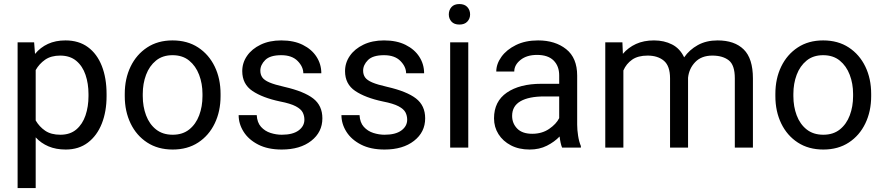

<svg xmlns="http://www.w3.org/2000/svg" viewBox="-20 -741 4438 964"><path d="M515.1 -268.6V-258.3Q515.1 -181.2 491.2 -120.6Q467.3 -60.1 421.4 -25.1Q375.5 9.8 310.1 9.8Q261.2 9.8 223.6 -6.1Q186 -22 159.2 -51.3V203.1H68.4V-528.3H151.4L155.8 -470.2Q182.6 -502.9 220.7 -520.5Q258.8 -538.1 308.6 -538.1Q375.5 -538.1 421.4 -504.4Q467.3 -470.7 491.2 -409.9Q515.1 -349.1 515.1 -268.6ZM424.3 -258.3V-268.6Q424.3 -321.3 409.4 -365.2Q394.5 -409.2 363 -435.5Q331.5 -461.9 282.2 -461.9Q236.3 -461.9 206.5 -441.2Q176.8 -420.4 159.2 -389.2V-136.2Q177.2 -105 206.8 -84.7Q236.3 -64.5 283.2 -64.5Q332 -64.5 363.3 -91.1Q394.5 -117.7 409.4 -161.9Q424.3 -206.1 424.3 -258.3Z M606.4 -258.3V-269.5Q606.4 -346.2 635.7 -406.7Q665 -467.3 718.8 -502.7Q772.5 -538.1 846.2 -538.1Q920.9 -538.1 974.9 -502.7Q1028.8 -467.3 1058.1 -406.7Q1087.4 -346.2 1087.4 -269.5V-258.3Q1087.4 -182.1 1058.1 -121.3Q1028.8 -60.5 975.1 -25.4Q921.4 9.8 847.2 9.8Q772.9 9.8 719 -25.4Q665 -60.5 635.7 -121.3Q606.4 -182.1 606.4 -258.3ZM696.8 -269.5V-258.3Q696.8 -206.1 713.4 -161.9Q730 -117.7 763.4 -91.1Q796.9 -64.5 847.2 -64.5Q897 -64.5 930.2 -91.1Q963.4 -117.7 980 -161.9Q996.6 -206.1 996.6 -258.3V-269.5Q996.6 -321.3 979.7 -365.5Q962.9 -409.7 929.7 -436.8Q896.5 -463.9 846.2 -463.9Q796.4 -463.9 763.2 -436.8Q730 -409.7 713.4 -365.5Q696.8 -321.3 696.8 -269.5Z M1508.3 -140.1Q1508.3 -159.7 1499.8 -176.5Q1491.2 -193.4 1465.1 -207.3Q1439 -221.2 1386.7 -231.4Q1298.3 -250 1247.3 -284.4Q1196.3 -318.8 1196.3 -383.8Q1196.3 -425.8 1220.5 -460.7Q1244.6 -495.6 1288.8 -516.8Q1333 -538.1 1392.1 -538.1Q1455.6 -538.1 1500.5 -515.6Q1545.4 -493.2 1569.3 -455.8Q1593.3 -418.5 1593.3 -373H1502.9Q1502.9 -405.8 1474.4 -434.8Q1445.8 -463.9 1392.1 -463.9Q1335.9 -463.9 1311.5 -439.5Q1287.1 -415 1287.1 -386.2Q1287.1 -366.7 1296.9 -352.5Q1306.6 -338.4 1332.8 -327.1Q1358.9 -315.9 1408.7 -304.7Q1506.3 -282.2 1552.5 -246.6Q1598.6 -210.9 1598.6 -147Q1598.6 -77.6 1542.7 -33.9Q1486.8 9.8 1394.5 9.8Q1324.7 9.8 1276.4 -15.1Q1228 -40 1203.1 -79.6Q1178.2 -119.1 1178.2 -163.1H1269Q1271 -126 1290.5 -104.2Q1310.1 -82.5 1338.4 -73.5Q1366.7 -64.5 1394.5 -64.5Q1449.7 -64.5 1479 -85.9Q1508.3 -107.4 1508.3 -140.1Z M2024.4 -140.1Q2024.4 -159.7 2015.9 -176.5Q2007.3 -193.4 1981.2 -207.3Q1955.1 -221.2 1902.8 -231.4Q1814.5 -250 1763.4 -284.4Q1712.4 -318.8 1712.4 -383.8Q1712.4 -425.8 1736.6 -460.7Q1760.7 -495.6 1804.9 -516.8Q1849.1 -538.1 1908.2 -538.1Q1971.7 -538.1 2016.6 -515.6Q2061.5 -493.2 2085.4 -455.8Q2109.4 -418.5 2109.4 -373H2019Q2019 -405.8 1990.5 -434.8Q1961.9 -463.9 1908.2 -463.9Q1852.1 -463.9 1827.6 -439.5Q1803.2 -415 1803.2 -386.2Q1803.2 -366.7 1813 -352.5Q1822.8 -338.4 1848.9 -327.1Q1875 -315.9 1924.8 -304.7Q2022.5 -282.2 2068.6 -246.6Q2114.7 -210.9 2114.7 -147Q2114.7 -77.6 2058.8 -33.9Q2002.9 9.8 1910.6 9.8Q1840.8 9.8 1792.5 -15.1Q1744.1 -40 1719.2 -79.6Q1694.3 -119.1 1694.3 -163.1H1785.2Q1787.1 -126 1806.6 -104.2Q1826.2 -82.5 1854.5 -73.5Q1882.8 -64.5 1910.6 -64.5Q1965.8 -64.5 1995.1 -85.9Q2024.4 -107.4 2024.4 -140.1Z M2233.4 -668.5Q2233.4 -690.4 2246.8 -705.6Q2260.3 -720.7 2286.6 -720.7Q2312.5 -720.7 2326.4 -705.6Q2340.3 -690.4 2340.3 -668.5Q2340.3 -647.5 2326.4 -632.6Q2312.5 -617.7 2286.6 -617.7Q2260.3 -617.7 2246.8 -632.6Q2233.4 -647.5 2233.4 -668.5ZM2331.1 -528.3V0H2240.2V-528.3Z M2802.2 0Q2797.9 -9.8 2794.7 -24.7Q2791.5 -39.6 2789.6 -55.7Q2764.2 -28.8 2726.1 -9.5Q2688 9.8 2639.2 9.8Q2585.4 9.8 2545.2 -11.2Q2504.9 -32.2 2482.7 -67.6Q2460.4 -103 2460.4 -147Q2460.4 -231.9 2524.9 -276.1Q2589.4 -320.3 2698.2 -320.3H2787.6V-362.3Q2787.6 -409.2 2759.5 -437.3Q2731.4 -465.3 2676.3 -465.3Q2625 -465.3 2593.5 -440.2Q2562 -415 2562 -381.8H2471.7Q2471.7 -419.9 2497.6 -455.8Q2523.4 -491.7 2570.6 -514.9Q2617.7 -538.1 2681.6 -538.1Q2767.6 -538.1 2822.8 -494.1Q2877.9 -450.2 2877.9 -361.3V-115.2Q2877.9 -88.9 2882.6 -59.1Q2887.2 -29.3 2896.5 -7.8V0ZM2652.3 -69.3Q2701.2 -69.3 2737.1 -93.8Q2772.9 -118.2 2787.6 -147.9V-256.8H2712.9Q2635.3 -256.8 2593.3 -232.7Q2551.3 -208.5 2551.3 -159.2Q2551.3 -121.6 2576.7 -95.5Q2602.1 -69.3 2652.3 -69.3Z M3231.4 -461.9Q3183.1 -461.9 3153.8 -441.4Q3124.5 -420.9 3109.9 -387.2V0H3019V-528.3H3105L3107.4 -470.7Q3134.3 -502.4 3173.3 -520.3Q3212.4 -538.1 3263.7 -538.1Q3314.5 -538.1 3354.2 -517.8Q3394 -497.6 3415 -453.1Q3441.4 -491.2 3483.6 -514.6Q3525.9 -538.1 3583 -538.1Q3668 -538.1 3714.1 -492.7Q3760.3 -447.3 3760.3 -347.2V0H3669.4V-348.1Q3669.4 -414.6 3638.9 -438.2Q3608.4 -461.9 3556.6 -461.9Q3502 -461.9 3470.7 -429.4Q3439.5 -397 3434.6 -350.6V0H3344.2V-347.7Q3344.2 -409.7 3313.5 -435.8Q3282.7 -461.9 3231.4 -461.9Z M3873 -258.3V-269.5Q3873 -346.2 3902.3 -406.7Q3931.6 -467.3 3985.4 -502.7Q4039.1 -538.1 4112.8 -538.1Q4187.5 -538.1 4241.5 -502.7Q4295.4 -467.3 4324.7 -406.7Q4354 -346.2 4354 -269.5V-258.3Q4354 -182.1 4324.7 -121.3Q4295.4 -60.5 4241.7 -25.4Q4188 9.8 4113.8 9.8Q4039.6 9.8 3985.6 -25.4Q3931.6 -60.5 3902.3 -121.3Q3873 -182.1 3873 -258.3ZM3963.4 -269.5V-258.3Q3963.4 -206.1 3980 -161.9Q3996.6 -117.7 4030 -91.1Q4063.5 -64.5 4113.8 -64.5Q4163.6 -64.5 4196.8 -91.1Q4230 -117.7 4246.6 -161.9Q4263.2 -206.1 4263.2 -258.3V-269.5Q4263.2 -321.3 4246.3 -365.5Q4229.5 -409.7 4196.3 -436.8Q4163.1 -463.9 4112.8 -463.9Q4063 -463.9 4029.8 -436.8Q3996.6 -409.7 3980 -365.5Q3963.4 -321.3 3963.4 -269.5Z"/></svg>

Font: Vazirmatn RD UI
Style: Regular
Weight: 400
Designer: Saber Rastikerdar
Foundry: Saber Rastikerdar
Version: Version 33.003